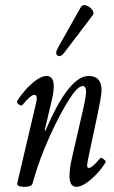

<svg xmlns="http://www.w3.org/2000/svg" viewBox="-20 -710 442 743"><path d="M73 13Q44 13 47 -2L119 -309Q128 -343 113 -343Q99 -343 68 -305Q63 -298 53 -305.5Q43 -313 47 -320Q59 -340 79 -362.5Q99 -385 121 -400.5Q143 -416 160 -416Q188 -416 188 -376Q188 -364 185.5 -348Q183 -332 178 -312L153 -206L156 -204Q246 -416 323 -416Q373 -416 373 -361Q373 -349 368.5 -323.5Q364 -298 359 -274L326 -119Q319 -88 317.5 -74Q316 -60 323 -60Q337 -60 368 -98Q371 -102 381 -94Q391 -86 389 -83Q378 -63 357.5 -40.5Q337 -18 315 -2.5Q293 13 276 13Q249 13 249 -28Q249 -41 251 -58Q253 -75 258 -97L301 -284Q313 -337 313 -355Q313 -377 301 -377Q284 -377 261 -345Q238 -313 207 -254Q177 -196 151 -132.5Q125 -69 106 0Q103 13 73 13ZM227 -504Q214 -488 203 -495Q192 -502 203 -523L292 -681Q300 -694 314 -689Q328 -684 337 -672Q346 -660 338 -650Z"/></svg>

Font: Junicode Two Beta Condensed
Style: Italic
Weight: 400
Width: 3
Italic angle: -9°
Version: Version 1.053; ttfautohint (v1.8.4)